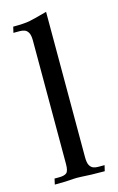

<svg xmlns="http://www.w3.org/2000/svg" viewBox="-110 -743 487 791"><g transform="rotate(-15 133.5 -347.5)"><path d="M171.4 -76.2Q171.4 -52.2 177.7 -41.3Q184.1 -30.3 193.6 -27.1Q203.1 -23.9 212.9 -23.9H240.7L234.9 0.5Q173.3 0.5 134.3 -2.4Q126.5 -2.9 115.7 -2.9Q108.4 -2.9 103 -2.4Q76.2 0.5 22 0.5L27.3 -23.9H46.9Q68.8 -23.9 78.6 -31.7Q88.4 -39.6 88.4 -69.3V-596.2Q88.4 -619.1 82 -630.1Q75.7 -641.1 66.2 -644.3Q56.6 -647.5 46.9 -647.5H19L24.9 -672.4Q71.3 -672.4 94.7 -676.8Q110.8 -679.7 171.4 -696.3Z"/></g></svg>

Font: Quaaykop
Style: Regular
Weight: 400
Designer: Tup Wanders
Foundry: Free font, DO NOT SELL
Version: Version 1.00;July 31, 2023;FontCreator 11.5.0.2430 64-bit